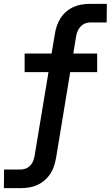

<svg xmlns="http://www.w3.org/2000/svg" viewBox="-49 -755 571 990"><path d="M-29 215 -28 119H60Q73 119 86.5 113Q100 107 109.5 96Q119 85 123.5 71.5Q128 58 130 45L201 -383H78V-479H217L234 -580Q237 -601 244 -621.5Q251 -642 263 -661Q275 -680 292.5 -695Q310 -710 330 -719Q350 -728 371.5 -731.5Q393 -735 414 -735H502L501 -639H413Q400 -639 387 -633Q374 -627 364.5 -616Q355 -605 350 -591.5Q345 -578 343 -565L329 -479H452V-383H313L240 60Q236 81 229.5 101.5Q223 122 210.5 141Q198 160 180.5 175Q163 190 143 199Q123 208 101.5 211.5Q80 215 59 215Z"/></svg>

Font: Iosevka Curly Slab
Style: Bold Italic
Weight: 700
Italic angle: -9°
Monospace: yes
Designer: Belleve Invis
Foundry: Belleve Invis
Version: Version 22.1.2; ttfautohint (v1.8.4)